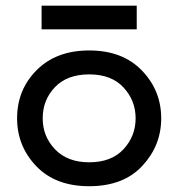

<svg xmlns="http://www.w3.org/2000/svg" viewBox="-20 -640 626 674"><path d="M40 -224.6Q40 -325.2 108.9 -394Q177.7 -462.9 293 -462.9Q410.2 -462.9 478 -392.6Q545.9 -322.3 545.9 -224.6Q545.9 -128.9 479.5 -57.6Q413.1 13.7 293 13.7Q174.8 13.7 107.4 -56.6Q40 -127 40 -224.6ZM129.9 -224.6Q129.9 -161.1 173.3 -115.7Q216.8 -70.3 293 -70.3Q371.1 -70.3 413.6 -116.2Q456.1 -162.1 456.1 -224.6Q456.1 -287.1 413.6 -333Q371.1 -378.9 293 -378.9Q215.8 -378.9 172.9 -334Q129.9 -289.1 129.9 -224.6ZM126 -620.1H460V-537.1H126Z"/></svg>

Font: Thabit-Bold
Style: Bold
Weight: 700
Designer: Regenerated by Nadim Shaikli
Foundry: MAK Alagha
Version: 0.01